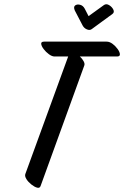

<svg xmlns="http://www.w3.org/2000/svg" viewBox="-20 -848 585 904"><path d="M377 -540 171 28Q167 39 154.5 35.5Q142 32 127.5 20.5Q113 9 104.5 -4.5Q96 -18 99 -28L301 -582H237Q225 -582 210.5 -592.5Q196 -603 185.5 -617Q175 -631 174 -641.5Q173 -652 188 -652H482Q496 -652 510 -641.5Q524 -631 534 -617Q544 -603 544.5 -592.5Q545 -582 531 -582H356Q367 -572 373.5 -560Q380 -548 377 -540ZM509 -782 412 -711Q403 -704 389.5 -709.5Q376 -715 369 -728L332 -799Q325 -816 334 -822.5Q343 -829 357 -825.5Q371 -822 379 -807L397 -772L469 -824Q480 -832 493.5 -824Q507 -816 513.5 -803Q520 -790 509 -782Z"/></svg>

Font: Story Script
Style: Regular
Weight: 400
Designer: Lana Roulhac, Ben Buysse
Version: Version 1.000; ttfautohint (v1.8.4.7-5d5b)